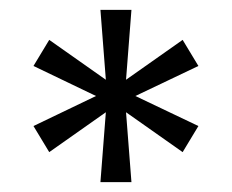

<svg xmlns="http://www.w3.org/2000/svg" viewBox="-20 -706 471 390"><path d="M184 -336 195 -478 80 -397 48 -450 175 -511 48 -572 80 -625 195 -544 184 -686H247L236 -544L351 -625L383 -572L255 -511L383 -450L351 -397L236 -478L247 -336Z"/></svg>

Font: Archivo Expanded ExtraLight
Style: Regular
Weight: 250
Width: 7
Designer: Hector Gatti
Foundry: Omnibus-Type
Version: Version 2.001